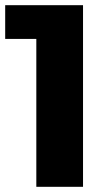

<svg xmlns="http://www.w3.org/2000/svg" viewBox="-20 -720 410 740"><path d="M0 -570V-700H300V0H120V-570Z"/></svg>

Font: Fivo Sans Modern Heavy
Style: Regular
Weight: 900
Designer: Alexander Slobzheninov
Foundry: Alexander Slobzheninov
Version: 1.0